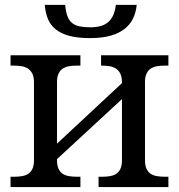

<svg xmlns="http://www.w3.org/2000/svg" viewBox="-20 -761 728 781"><path d="M665 -536.1V-494.1H651.9Q635.3 -494.1 620.4 -491.9Q605.5 -489.7 594.2 -482.7Q583 -475.6 576.4 -462.2Q569.8 -448.7 569.8 -426.8V-108.9Q569.8 -86.9 576.4 -73.5Q583 -60.1 594.2 -53.2Q605.5 -46.4 620.4 -44.2Q635.3 -42 651.9 -42H665V0H380.9V-42H394Q410.6 -42 425.5 -44.2Q440.4 -46.4 451.7 -53.2Q462.9 -60.1 469.5 -73.5Q476.1 -86.9 476.1 -108.9V-357.9L211.9 -113.8V-108.9Q211.9 -86.9 218.5 -73.5Q225.1 -60.1 236.3 -53.2Q247.6 -46.4 262.5 -44.2Q277.3 -42 293.9 -42H307.1V0H22.9V-42H36.1Q52.7 -42 67.6 -44.2Q82.5 -46.4 93.8 -53.2Q105 -60.1 111.6 -73.5Q118.2 -86.9 118.2 -108.9V-425.8Q118.2 -447.8 111.6 -461.2Q105 -474.6 93.8 -481.9Q82.5 -489.3 67.6 -491.7Q52.7 -494.1 36.1 -494.1H22.9V-536.1H307.1V-494.1H293.9Q277.3 -494.1 262.5 -491.9Q247.6 -489.7 236.3 -482.7Q225.1 -475.6 218.5 -462.2Q211.9 -448.7 211.9 -426.8V-176.8L476.1 -422.9V-425.8Q476.1 -447.8 469.5 -461.2Q462.9 -474.6 451.7 -481.9Q440.4 -489.3 425.5 -491.7Q410.6 -494.1 394 -494.1H391.1V-536.1ZM536.1 -741.2Q533.2 -710.9 521.2 -686Q509.3 -661.1 486.6 -643.3Q463.9 -625.5 429.4 -615.7Q395 -606 346.2 -606Q295.9 -606 261.7 -615.2Q227.5 -624.5 206.1 -642.1Q184.6 -659.7 174.6 -684.8Q164.6 -710 162.1 -741.2H245.1Q247.6 -713.4 254.2 -695.6Q260.7 -677.7 272.9 -667.7Q285.2 -657.7 303.7 -653.8Q322.3 -649.9 348.1 -649.9Q369.6 -649.9 387.5 -654.5Q405.3 -659.2 418.5 -669.7Q431.6 -680.2 439.9 -697.8Q448.2 -715.3 451.2 -741.2Z"/></svg>

Font: Droid Serif
Style: Regular
Weight: 400
Designer: Monotype Design team
Foundry: Monotype Imaging Inc.
Version: Version 1.03